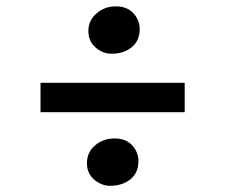

<svg xmlns="http://www.w3.org/2000/svg" viewBox="-20 -621 709 604"><path d="M331.5 -452Q303 -452 280.5 -471.8Q258 -491.5 258 -523Q258 -557 283.8 -579Q309.5 -601 344 -601Q380 -601 399.8 -579.2Q419.5 -557.5 419.5 -529.5Q419.5 -493 394.5 -472.5Q369.5 -452 331.5 -452ZM561 -360.5V-268H107.5V-360.5ZM253.5 -107.5Q253.5 -142 279.2 -163.8Q305 -185.5 340 -185.5Q376 -185.5 395.8 -163.8Q415.5 -142 415.5 -114.5Q415.5 -77 390 -56.8Q364.5 -36.5 326.5 -36.5Q299 -36.5 276.2 -56Q253.5 -75.5 253.5 -107.5Z"/></svg>

Font: Merriweather 36pt ExtraBold
Style: Regular
Weight: 800
Designer: Eben Sorkin
Foundry: Eben Sorkin
Version: Version 2.100